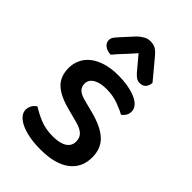

<svg xmlns="http://www.w3.org/2000/svg" viewBox="-213 -784 885 885"><g transform="rotate(45 229.5 -342.0)"><path d="M418 -129Q418 -62 368 -24Q318 14 223 14Q184 14 151 8Q118 2 94.5 -9Q71 -20 58 -35Q45 -50 45 -68Q45 -83 52.5 -96Q60 -109 73 -117Q101 -99 137 -84Q173 -69 221 -69Q266 -69 290 -84.5Q314 -100 314 -129Q314 -154 297.5 -169Q281 -184 249 -192L181 -210Q113 -228 81 -259Q49 -290 49 -344Q49 -373 61 -398.5Q73 -424 96.5 -442.5Q120 -461 155 -471.5Q190 -482 235 -482Q271 -482 300.5 -476.5Q330 -471 351.5 -461.5Q373 -452 385 -438Q397 -424 397 -408Q397 -392 390 -380.5Q383 -369 372 -362Q354 -373 318.5 -386Q283 -399 242 -399Q200 -399 176 -384.5Q152 -370 152 -344Q152 -324 165.5 -311Q179 -298 212 -290L270 -275Q346 -255 382 -221Q418 -187 418 -129ZM229 -620Q205 -592 184 -570Q163 -548 143 -524Q119 -525 104 -536.5Q89 -548 89 -565Q89 -578 96.5 -588Q104 -598 117 -612L170 -670Q185 -683 198.5 -690.5Q212 -698 229 -698Q248 -698 261.5 -691Q275 -684 291 -665L371 -569Q371 -552 361 -539Q351 -526 330 -526Q316 -526 306.5 -533Q297 -540 287 -551Z"/></g></svg>

Font: Baloo Bhaina 2 Medium
Style: Regular
Weight: 500
Designer: Yesha Goshar, Manish Minz, Shuchita Grover and Ek Type
Foundry: Ek Type
Version: Version 1.640;hotconv 1.0.111;makeotfexe 2.5.65597; ttfautoh